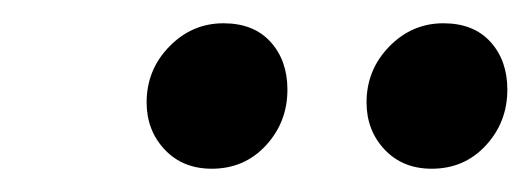

<svg xmlns="http://www.w3.org/2000/svg" viewBox="-20 -741 456 165"><path d="M162 -596Q137 -596 121.5 -612.5Q106 -629 106 -653Q106 -681 125.5 -701Q145 -721 172 -721Q198 -721 212.5 -705Q227 -689 227 -664Q227 -636 208.5 -616Q190 -596 162 -596ZM351 -596Q326 -596 310.5 -612.5Q295 -629 295 -653Q295 -681 314.5 -701Q334 -721 361 -721Q387 -721 401.5 -705Q416 -689 416 -664Q416 -636 397.5 -616Q379 -596 351 -596Z"/></svg>

Font: Tiro Bangla
Style: Italic
Weight: 400
Italic angle: -11°
Designer: Bangla: John Hudson & Fiona Ross, assisted by Neelakash Kshetrimayum. Latin: John Hudson with Paul Hanslow, assisted by 
Foundry: Tiro Typeworks Ltd.
Version: Version 1.60